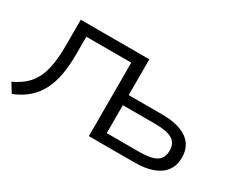

<svg xmlns="http://www.w3.org/2000/svg" viewBox="-111 -1045 1663 1399"><g transform="rotate(30 721.0 -345.0)"><path d="M67 15 20 -61Q81 -89 122.5 -127Q164 -165 188 -217Q212 -269 222 -336.5Q232 -404 232 -489V-705H809V-404H1090Q1182 -404 1245 -381Q1308 -358 1340.5 -313.5Q1373 -269 1373 -203Q1373 -138 1340.5 -92.5Q1308 -47 1245 -23.5Q1182 0 1090 0H707V-618H329V-467Q329 -373 315 -296.5Q301 -220 270 -160.5Q239 -101 189 -57.5Q139 -14 67 15ZM809 -84H1079Q1182 -84 1226 -111.5Q1270 -139 1270 -202Q1270 -265 1225 -292Q1180 -319 1079 -319H809Z"/></g></svg>

Font: Nunito Sans 7pt Expanded
Style: Regular
Weight: 400
Width: 7
Designer: Vernon Adams
Foundry: Vernon Adams
Version: Version 3.101;gftools[0.9.27]